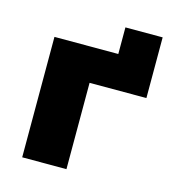

<svg xmlns="http://www.w3.org/2000/svg" viewBox="-95 -687 694 767"><g transform="rotate(15 252.5 -304.0)"><path d="M66 0V-498H330V-608H484V-357H249V0Z"/></g></svg>

Font: Nunito Sans 10pt Black
Style: Regular
Weight: 900
Designer: Vernon Adams
Foundry: Vernon Adams
Version: Version 3.101;gftools[0.9.27]